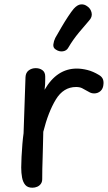

<svg xmlns="http://www.w3.org/2000/svg" viewBox="-20 -863 505 896"><path d="M99 -503Q100 -524 114 -534.5Q128 -545 147 -545Q165 -545 178 -535.5Q191 -526 191 -506Q191 -500 191 -490.5Q191 -481 190.5 -469.5Q190 -458 188 -444Q217 -494 254.5 -518.5Q292 -543 338 -543Q361 -543 387.5 -536.5Q414 -530 442 -513Q454 -506 459 -496Q464 -486 463 -472Q462 -450 449.5 -438.5Q437 -427 419 -427Q409 -427 400.5 -431Q392 -435 384 -440Q374 -446 363 -451.5Q352 -457 335 -457Q276 -457 240.5 -398.5Q205 -340 182 -248Q181 -214 180.5 -184.5Q180 -155 179 -128Q178 -101 177.5 -76Q177 -51 177 -27Q177 -14 170.5 -5Q164 4 153.5 8.5Q143 13 131 13Q109 13 98 0Q87 -13 83 -34.5Q79 -56 79 -81Q79 -101 80.5 -131Q82 -161 84.5 -191Q87 -221 90 -241ZM299 -641Q291 -626 273.5 -623.5Q256 -621 240 -632Q227 -640 229 -656Q231 -672 238 -686Q251 -709 266.5 -735.5Q282 -762 297.5 -785.5Q313 -809 324 -822Q341 -841 357.5 -842.5Q374 -844 388 -833Q403 -823 407.5 -803.5Q412 -784 395 -766Q378 -747 349 -712Q320 -677 299 -641Z"/></svg>

Font: Playpen Sans Thai
Style: Regular
Weight: 400
Designer: Sirin Gunkloy, Laura Meseguer, Veronika Burian, José Scaglione
Foundry: TypeTogether
Version: Version 2.000